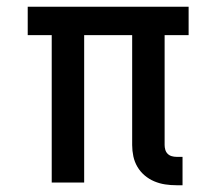

<svg xmlns="http://www.w3.org/2000/svg" viewBox="-20 -540 640 568"><path d="M520 8H502Q485 8 468.5 5.5Q452 3 436.5 -3.5Q421 -10 408 -21Q395 -32 386.5 -46.5Q378 -61 374.5 -77.5Q371 -94 371 -111V-436H229V0H133V-436H62V-520H538V-436H467V-111Q467 -104 469 -97Q471 -90 476 -85Q481 -80 488 -78Q495 -76 502 -76H520Z"/></svg>

Font: Iosevka Fixed Curly Md Ex
Style: Regular
Weight: 500
Width: 7
Monospace: yes
Designer: Belleve Invis
Foundry: Belleve Invis
Version: Version 30.1.2